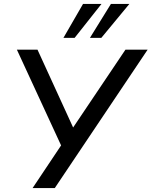

<svg xmlns="http://www.w3.org/2000/svg" viewBox="-20 -958 772 978"><path d="M146 0 301 -232V-196L66 -705H171L361 -290H340L619 -705H732L259 0ZM303 -765 403 -938H497L360 -765ZM438 -765 545 -938H639L496 -765Z"/></svg>

Font: Nunito Sans 12pt SemiBold
Style: Italic
Weight: 600
Italic angle: -9°
Designer: Vernon Adams
Foundry: Vernon Adams
Version: Version 3.101;gftools[0.9.27]